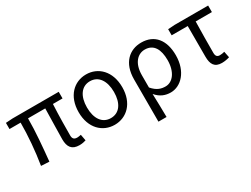

<svg xmlns="http://www.w3.org/2000/svg" viewBox="-59 -1121 2467 1884"><g transform="rotate(-30 1174.0 -178.5)"><path d="M542 13C573 13 598 7 616 1L603 -69C583 -65 569 -63 560 -63C526 -63 509 -78 509 -116C509 -169 510 -344 517 -468H626V-543H103L25 -538V-468H151C151 -321 137 -153 112 0L204 5C219 -147 235 -315 235 -468H430C428 -348 423 -179 423 -122C423 -35 456 13 542 13Z M942 13C1078 13 1189 -90 1189 -271C1189 -453 1078 -557 942 -557C806 -557 695 -453 695 -271C695 -90 806 13 942 13ZM942 -63C845 -63 789 -144 789 -271C789 -397 845 -480 942 -480C1039 -480 1095 -397 1095 -271C1095 -144 1039 -63 942 -63Z M1327 200H1419C1418 103 1416 34 1413 -64C1462 -6 1518 13 1577 13C1691 13 1801 -94 1801 -280C1801 -451 1718 -557 1567 -557C1435 -557 1327 -466 1327 -278ZM1562 -64C1514 -64 1466 -76 1414 -137V-275C1414 -413 1484 -480 1563 -480C1664 -480 1707 -400 1707 -279C1707 -145 1642 -64 1562 -64Z M2156 13C2190 13 2221 6 2243 -1L2229 -71C2211 -66 2194 -63 2176 -63C2146 -63 2131 -78 2131 -116C2131 -226 2132 -346 2135 -469H2319V-543H1940L1863 -538V-469H2045V-122C2045 -35 2074 13 2156 13Z"/></g></svg>

Font: Source Han Sans JP
Style: Regular
Weight: 400
Designer: Ryoko NISHIZUKA 西塚涼子 (kana, bopomofo & ideographs); Paul D. Hunt (Latin, Greek & Cyrillic); Sandoll Communications 산돌커뮤니
Foundry: Adobe
Version: Version 2.004;hotconv 1.0.118;makeotfexe 2.5.65603